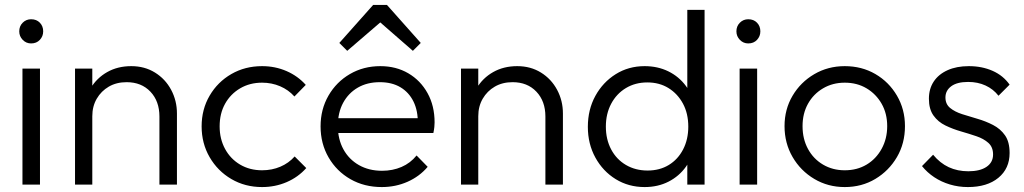

<svg xmlns="http://www.w3.org/2000/svg" viewBox="-20 -748 4151 778"><path d="M71 0V-470H142V0ZM106 -572Q86 -572 72 -586.5Q58 -601 58 -621Q58 -642 72 -656Q86 -670 106 -670Q128 -670 141.5 -656Q155 -642 155 -621Q155 -601 141.5 -586.5Q128 -572 106 -572Z M626 0V-276Q626 -338 589.5 -376.5Q553 -415 493 -415Q452 -415 421 -397Q390 -379 372 -348Q354 -317 354 -277L322 -295Q322 -348 347 -390Q372 -432 414.5 -456Q457 -480 512 -480Q566 -480 608 -454Q650 -428 673.5 -384Q697 -340 697 -288V0ZM284 0V-470H354V0Z M1042 10Q973 10 917.5 -22.5Q862 -55 829.5 -111Q797 -167 797 -236Q797 -305 829.5 -360.5Q862 -416 917.5 -448Q973 -480 1042 -480Q1095 -480 1141 -460Q1187 -440 1219 -404L1173 -357Q1149 -384 1115 -398.5Q1081 -413 1042 -413Q992 -413 953 -390Q914 -367 892 -327.5Q870 -288 870 -236Q870 -185 892 -144.5Q914 -104 953 -81Q992 -58 1042 -58Q1082 -58 1116 -72.5Q1150 -87 1174 -114L1221 -67Q1188 -30 1141.5 -10Q1095 10 1042 10Z M1527 10Q1456 10 1400 -22Q1344 -54 1311.5 -110Q1279 -166 1279 -236Q1279 -305 1311 -360.5Q1343 -416 1398 -448Q1453 -480 1521 -480Q1585 -480 1634.5 -451Q1684 -422 1712.5 -370.5Q1741 -319 1741 -252Q1741 -244 1740 -233.5Q1739 -223 1736 -209H1329V-269H1698L1673 -247Q1674 -299 1655.5 -336.5Q1637 -374 1602.5 -394.5Q1568 -415 1519 -415Q1468 -415 1430 -393Q1392 -371 1370.5 -331.5Q1349 -292 1349 -238Q1349 -184 1371.5 -143Q1394 -102 1434.5 -79Q1475 -56 1528 -56Q1571 -56 1607 -71.5Q1643 -87 1668 -118L1713 -72Q1680 -33 1631.5 -11.5Q1583 10 1527 10ZM1387 -542 1355 -574 1492 -728H1548L1685 -574L1653 -542L1497 -678L1544 -677Z M2190 0V-276Q2190 -338 2153.5 -376.5Q2117 -415 2057 -415Q2016 -415 1985 -397Q1954 -379 1936 -348Q1918 -317 1918 -277L1886 -295Q1886 -348 1911 -390Q1936 -432 1978.5 -456Q2021 -480 2076 -480Q2130 -480 2172 -454Q2214 -428 2237.5 -384Q2261 -340 2261 -288V0ZM1848 0V-470H1918V0Z M2592 10Q2527 10 2475 -22Q2423 -54 2392.5 -109.5Q2362 -165 2362 -234Q2362 -304 2392.5 -359.5Q2423 -415 2475 -447.5Q2527 -480 2592 -480Q2645 -480 2688 -459Q2731 -438 2759.5 -399.5Q2788 -361 2793 -309V-162Q2787 -111 2759.5 -72.5Q2732 -34 2689 -12Q2646 10 2592 10ZM2604 -57Q2653 -57 2690 -79.5Q2727 -102 2748 -142.5Q2769 -183 2769 -235Q2769 -288 2747.5 -328Q2726 -368 2689 -391Q2652 -414 2603 -414Q2554 -414 2516 -391Q2478 -368 2456.5 -327.5Q2435 -287 2435 -235Q2435 -183 2456.5 -142.5Q2478 -102 2516.5 -79.5Q2555 -57 2604 -57ZM2835 0H2765V-126L2779 -242L2765 -355V-708H2835Z M2977 0V-470H3048V0ZM3012 -572Q2992 -572 2978 -586.5Q2964 -601 2964 -621Q2964 -642 2978 -656Q2992 -670 3012 -670Q3034 -670 3047.5 -656Q3061 -642 3061 -621Q3061 -601 3047.5 -586.5Q3034 -572 3012 -572Z M3403 10Q3335 10 3279.5 -23Q3224 -56 3191.5 -112Q3159 -168 3159 -237Q3159 -305 3191.5 -360Q3224 -415 3279.5 -447.5Q3335 -480 3403 -480Q3472 -480 3527 -448Q3582 -416 3614.5 -360.5Q3647 -305 3647 -237Q3647 -167 3614.5 -111.5Q3582 -56 3527 -23Q3472 10 3403 10ZM3403 -58Q3453 -58 3491.5 -81Q3530 -104 3552.5 -145Q3575 -186 3575 -237Q3575 -288 3552.5 -327.5Q3530 -367 3491.5 -390Q3453 -413 3403 -413Q3354 -413 3315 -390Q3276 -367 3254 -327.5Q3232 -288 3232 -237Q3232 -185 3254 -144.5Q3276 -104 3315 -81Q3354 -58 3403 -58Z M3902 10Q3864 10 3829 -0.5Q3794 -11 3765.5 -30Q3737 -49 3716 -75L3761 -121Q3789 -87 3824.5 -70.5Q3860 -54 3904 -54Q3951 -54 3977.5 -72Q4004 -90 4004 -122Q4004 -152 3985 -169Q3966 -186 3936.5 -196Q3907 -206 3874 -215.5Q3841 -225 3811 -239.5Q3781 -254 3762.5 -280Q3744 -306 3744 -348Q3744 -388 3763.5 -417.5Q3783 -447 3819.5 -463.5Q3856 -480 3906 -480Q3959 -480 4002 -461Q4045 -442 4071 -405L4026 -360Q4005 -387 3973.5 -401.5Q3942 -416 3903 -416Q3858 -416 3834.5 -398.5Q3811 -381 3811 -353Q3811 -326 3830 -310.5Q3849 -295 3878.5 -285.5Q3908 -276 3941 -266.5Q3974 -257 4004 -241.5Q4034 -226 4052.5 -199.5Q4071 -173 4071 -128Q4071 -65 4025.5 -27.5Q3980 10 3902 10Z"/></svg>

Font: Outfit Thin Light
Style: Regular
Weight: 300
Version: Version 1.100;gftools[0.9.27]